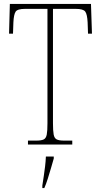

<svg xmlns="http://www.w3.org/2000/svg" viewBox="-20 -734 514 975"><path d="M122 0V-20H165Q190 -20 202 -26Q214 -32 217.5 -51Q221 -70 221 -108V-689H108Q69 -689 59.5 -675Q50 -661 48 -620L46 -563H26L30 -714H442L447 -563H427L425 -620Q423 -661 413 -675Q403 -689 364 -689H249V-108Q249 -70 252.5 -51Q256 -32 268 -26Q280 -20 305 -20H347V0ZM195 208Q199 183 202.5 159Q206 135 209 110.5Q212 86 213 61H253V71Q247 92 239 119.5Q231 147 222.5 174Q214 201 205 221H195Z"/></svg>

Font: Noto Serif Khmer Condensed Thin
Style: Regular
Weight: 250
Width: 3
Designer: Danh Hong and the Monotype Design Team
Foundry: Monotype Imaging Inc.
Version: Version 2.004